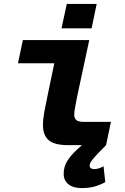

<svg xmlns="http://www.w3.org/2000/svg" viewBox="-20 -743 640 983"><path d="M328 0Q258 0 229 -25.5Q200 -51 200 -102Q200 -133 207 -171Q214 -209 223 -251L258 -419H72L97 -538H437L375 -249Q370 -222 365 -196Q360 -170 360 -156Q360 -138 370.5 -128.5Q381 -119 410 -119H548L523 0ZM295 -598 322 -723H475L449 -598ZM398 220Q355 220 330.5 200.5Q306 181 306 147Q306 112 323 83.5Q340 55 372 25L423 -21L523 0L481 43Q461 64 450 78.5Q439 93 439 105Q439 114 445.5 118.5Q452 123 462 123Q474 123 487.5 118.5Q501 114 510 108L519 189Q502 200 471 210Q440 220 398 220Z"/></svg>

Font: Geist Mono ExtraBold
Style: Italic
Weight: 800
Italic angle: -12°
Monospace: yes
Designer: Basement.studio, Andrés Briganti, Mateo Zaragoza
Foundry: Basement.studio, Vercel, Andrés Briganti, Guido Ferreyra, Mateo Zaragoza
Version: Version 1.500; ttfautohint (v1.8.4.7-5d5b)